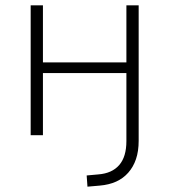

<svg xmlns="http://www.w3.org/2000/svg" viewBox="-20 -507 635 720"><path d="M308 193 305 151 349 147Q400 143 427 112Q454 81 454 22V-233H141V0H95V-487H141V-273H454V-487H500V21Q500 60 490 89.5Q480 119 461 140.5Q442 162 415.5 174Q389 186 354 189Z"/></svg>

Font: Nunito Sans 10pt ExtraLight
Style: Regular
Weight: 250
Designer: Vernon Adams
Foundry: Vernon Adams
Version: Version 3.101;gftools[0.9.27]